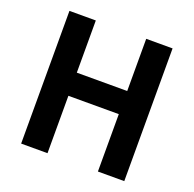

<svg xmlns="http://www.w3.org/2000/svg" viewBox="-129 -873 1016 1006"><g transform="rotate(20 378.5 -370.0)"><path d="M91 -740V0H238V-320H519V0H666V-740H519V-449H238V-740Z"/></g></svg>

Font: Kinto Sans
Style: Bold
Weight: 700
Designer: Authors: Ryoko NISHIZUKA  (kana & ideographs); Paul D. Hunt (Latin, Greek & Cyrillic); Wenlong ZHANG  (bopomofo); Sandol
Foundry: Adobe Systems Incorporated, ookami Inc.
Version: Version 0.001